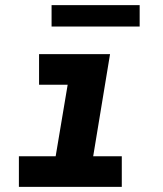

<svg xmlns="http://www.w3.org/2000/svg" viewBox="-20 -732 640 752"><path d="M54 0V-120H198L245 -400H133V-520H411L345 -120H457V0ZM182 -628V-712H527V-628Z"/></svg>

Font: Iosevka SS04 Hv Ex Obl
Style: Regular
Weight: 900
Width: 7
Italic angle: -9°
Monospace: yes
Designer: Belleve Invis
Foundry: Belleve Invis
Version: Version 19.0.0; ttfautohint (v1.8.4)